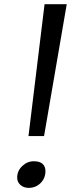

<svg xmlns="http://www.w3.org/2000/svg" viewBox="-20 -888 362 916"><path d="M190.2 -238.9H115.9L192.6 -868H298.4ZM116.5 8.3Q93.3 8.3 77.5 -5.6Q61.6 -19.5 61.9 -41.8Q62.5 -73.6 86.4 -96.2Q110.2 -118.7 141.5 -118.7Q170.3 -118.7 183.8 -105.6Q197.4 -92.4 196.8 -70.2Q196.2 -36.7 173.2 -14.2Q150.3 8.3 116.5 8.3Z"/></svg>

Font: Merriweather Sans Variable Regular
Style: Italic
Weight: 300
Italic angle: -8°
Designer: Eben Sorkin
Foundry: Eben Sorkin
Version: Version 2.001